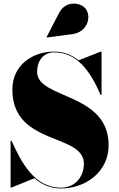

<svg xmlns="http://www.w3.org/2000/svg" viewBox="-20 -1052 674 1087"><path d="M391.5 -859C471.5 -870 499.5 -952.5 466.5 -1000.5C439.5 -1039.5 352 -1052 314 -978L244 -842.5L246 -839.5ZM44.5 10 175 -43C215 -8 263.5 15 325 15C466 15 595 -80 595 -230C595 -530 190 -490 190 -645C190 -703.5 222 -755.5 287.5 -755.5C414 -755.5 489.5 -653.5 549.5 -515H555V-760H551L425 -710.5C386 -742 340.5 -760 287 -760C166 -760 50 -685 50 -545C50 -225 455 -300 455 -125C455 -56.5 410 10.5 324.5 10.5C173 10.5 99 -136.5 45.5 -255H40V10Z"/></svg>

Font: Bodoni* 36pt Fatface
Style: Regular
Weight: 900
Version: Version 2.3